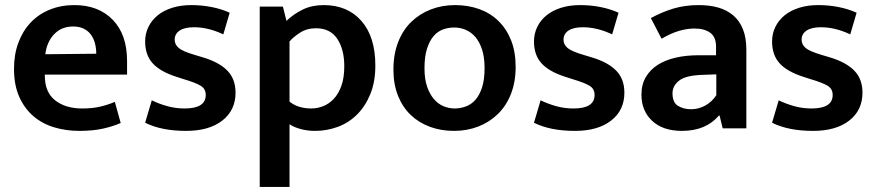

<svg xmlns="http://www.w3.org/2000/svg" viewBox="-20 -504 3441 754"><path d="M479 -211H156V-207Q156 -142 196.5 -110Q237 -78 303 -78Q342 -78 372.5 -85Q403 -92 431 -104L454 -21Q425 -8 385 1Q345 10 292 10Q239 10 192.5 -4Q146 -18 111 -48Q76 -78 55.5 -124Q35 -170 35 -234Q35 -290 52 -336Q69 -382 100 -415Q131 -448 175 -466Q219 -484 272 -484Q367 -484 423 -426Q479 -368 479 -265ZM358 -293Q358 -314 353 -333.5Q348 -353 337 -368Q326 -383 308.5 -391.5Q291 -400 267 -400Q222 -400 193 -370Q164 -340 158 -291Z M857 -369Q798 -397 742 -397Q705 -397 685.5 -384Q666 -371 666 -348Q666 -329 682 -315.5Q698 -302 746 -288L776 -279Q840 -260 872.5 -227Q905 -194 905 -140Q905 -71 853 -30.5Q801 10 711 10Q614 10 550 -22L576 -110Q605 -96 637.5 -87Q670 -78 705 -78Q788 -78 788 -131Q788 -155 768.5 -167Q749 -179 702 -193L671 -203Q609 -223 579.5 -255.5Q550 -288 550 -341Q550 -372 563 -398.5Q576 -425 599.5 -444Q623 -463 656.5 -473.5Q690 -484 731 -484Q772 -484 810.5 -476.5Q849 -469 882 -454Z M1217 10Q1188 10 1161.5 3Q1135 -4 1117 -16V230H1000V-478H1091L1105 -422Q1133 -449 1169 -466.5Q1205 -484 1251 -484Q1345 -484 1399.5 -421.5Q1454 -359 1454 -247Q1454 -183 1434.5 -135Q1415 -87 1382.5 -54.5Q1350 -22 1307 -6Q1264 10 1217 10ZM1221 -393Q1185 -393 1158 -375.5Q1131 -358 1117 -341V-105Q1134 -91 1156 -84.5Q1178 -78 1202 -78Q1226 -78 1249 -87Q1272 -96 1290.5 -115.5Q1309 -135 1320.5 -166.5Q1332 -198 1332 -244Q1332 -310 1304.5 -351.5Q1277 -393 1221 -393Z M2005 -241Q2005 -182 1986.5 -135Q1968 -88 1935 -56Q1902 -24 1858 -7Q1814 10 1763 10Q1712 10 1668.5 -6Q1625 -22 1593 -52.5Q1561 -83 1543 -128Q1525 -173 1525 -231Q1525 -291 1543.5 -338.5Q1562 -386 1595 -418Q1628 -450 1672 -467Q1716 -484 1767 -484Q1818 -484 1861.5 -468.5Q1905 -453 1937 -422Q1969 -391 1987 -346Q2005 -301 2005 -241ZM1883 -236Q1883 -279 1873 -309.5Q1863 -340 1846.5 -359Q1830 -378 1808.5 -387Q1787 -396 1764 -396Q1741 -396 1720 -388.5Q1699 -381 1683 -362.5Q1667 -344 1657 -313Q1647 -282 1647 -236Q1647 -194 1657 -164.5Q1667 -135 1683.5 -115.5Q1700 -96 1721.5 -87Q1743 -78 1766 -78Q1788 -78 1809.5 -86Q1831 -94 1847 -112Q1863 -130 1873 -160.5Q1883 -191 1883 -236Z M2384 -369Q2325 -397 2269 -397Q2232 -397 2212.5 -384Q2193 -371 2193 -348Q2193 -329 2209 -315.5Q2225 -302 2273 -288L2303 -279Q2367 -260 2399.5 -227Q2432 -194 2432 -140Q2432 -71 2380 -30.5Q2328 10 2238 10Q2141 10 2077 -22L2103 -110Q2132 -96 2164.5 -87Q2197 -78 2232 -78Q2315 -78 2315 -131Q2315 -155 2295.5 -167Q2276 -179 2229 -193L2198 -203Q2136 -223 2106.5 -255.5Q2077 -288 2077 -341Q2077 -372 2090 -398.5Q2103 -425 2126.5 -444Q2150 -463 2183.5 -473.5Q2217 -484 2258 -484Q2299 -484 2337.5 -476.5Q2376 -469 2409 -454Z M2536 -433Q2580 -457 2625 -470.5Q2670 -484 2724 -484Q2766 -484 2800 -474.5Q2834 -465 2859 -444Q2884 -423 2897.5 -389.5Q2911 -356 2911 -308V0H2818L2806 -50H2803Q2752 10 2658 10Q2583 10 2541 -29.5Q2499 -69 2499 -132Q2499 -172 2516 -201Q2533 -230 2562.5 -249Q2592 -268 2633 -277.5Q2674 -287 2722 -287H2792V-320Q2792 -359 2769 -375.5Q2746 -392 2707 -392Q2679 -392 2647.5 -383Q2616 -374 2578 -352ZM2793 -212 2739 -210Q2673 -208 2647 -187.5Q2621 -167 2621 -138Q2621 -101 2643 -88Q2665 -75 2694 -75Q2723 -75 2749.5 -89.5Q2776 -104 2793 -130Z M3319 -369Q3260 -397 3204 -397Q3167 -397 3147.5 -384Q3128 -371 3128 -348Q3128 -329 3144 -315.5Q3160 -302 3208 -288L3238 -279Q3302 -260 3334.5 -227Q3367 -194 3367 -140Q3367 -71 3315 -30.5Q3263 10 3173 10Q3076 10 3012 -22L3038 -110Q3067 -96 3099.5 -87Q3132 -78 3167 -78Q3250 -78 3250 -131Q3250 -155 3230.5 -167Q3211 -179 3164 -193L3133 -203Q3071 -223 3041.5 -255.5Q3012 -288 3012 -341Q3012 -372 3025 -398.5Q3038 -425 3061.5 -444Q3085 -463 3118.5 -473.5Q3152 -484 3193 -484Q3234 -484 3272.5 -476.5Q3311 -469 3344 -454Z"/></svg>

Font: Mukta Mahee SemiBold
Style: Regular
Weight: 600
Designer: Shuchita Grover, Noopur Datye, Girish Dalvi, Yashodeep Gholap
Foundry: Ek Type
Version: Version 2.538;PS 1.000;hotconv 16.6.51;makeotf.lib2.5.65220;